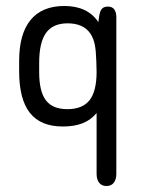

<svg xmlns="http://www.w3.org/2000/svg" viewBox="-20 -413 476 642"><path d="M303 -35V168Q303 187 311.5 198Q320 209 336 209Q352 209 360.5 198Q369 187 369 168V-356Q369 -371 362.5 -381Q356 -391 340 -391Q326 -391 319 -381.5Q312 -372 309 -339Q273 -393 195 -393Q121 -393 82.5 -346.5Q44 -300 44 -209V-175Q44 -81 80 -35.5Q116 10 190 10Q229 10 256.5 -1Q284 -12 303 -35ZM111 -172V-203Q111 -271 134 -303Q157 -335 206 -335Q261 -335 284 -298Q293 -283 297 -263.5Q301 -244 302 -209L303 -173Q303 -108 279.5 -78Q256 -48 205 -48Q156 -48 133.5 -77.5Q111 -107 111 -172Z"/></svg>

Font: Beiruti
Style: Regular
Weight: 400
Version: Version 1.00